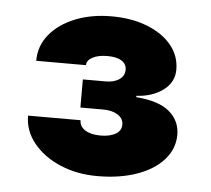

<svg xmlns="http://www.w3.org/2000/svg" viewBox="-39 -888 554 505"><g transform="rotate(5 238.0 -635.0)"><path d="M234.9 -423.8Q181.2 -423.8 137 -442.6Q92.8 -461.4 66.4 -493.9Q40 -526.4 40 -566.4H178.7Q178.7 -549.8 193.8 -540.3Q209 -530.8 234.4 -530.8Q259.3 -530.8 274.2 -539.6Q289.1 -548.3 289.1 -564Q289.1 -580.6 274.2 -590.1Q259.3 -599.6 235.4 -599.6H175.3V-673.8H235.4Q257.8 -673.8 271.5 -683.3Q285.2 -692.9 285.2 -708.5Q285.2 -724.1 272 -732.4Q258.8 -740.7 234.4 -740.7Q210.4 -740.7 195.3 -732.7Q180.2 -724.6 180.2 -711.9H48.8Q48.8 -751.5 73.5 -781.5Q98.1 -811.5 140.6 -828.6Q183.1 -845.7 236.3 -845.7Q289.6 -845.7 330.6 -829.6Q371.6 -813.5 394.8 -785.4Q418 -757.3 418 -720.7Q418 -687.5 389.9 -666.5Q361.8 -645.5 319.3 -643.1V-639.6Q379.9 -634.8 407.7 -610.8Q435.5 -586.9 435.5 -550.3Q435.5 -513.2 409.9 -484.4Q384.3 -455.6 339.1 -439.7Q293.9 -423.8 234.9 -423.8Z"/></g></svg>

Font: Inter 18pt Black
Style: Regular
Weight: 900
Designer: Rasmus Andersson
Foundry: rsms
Version: Version 4.001;git-66647c0bb